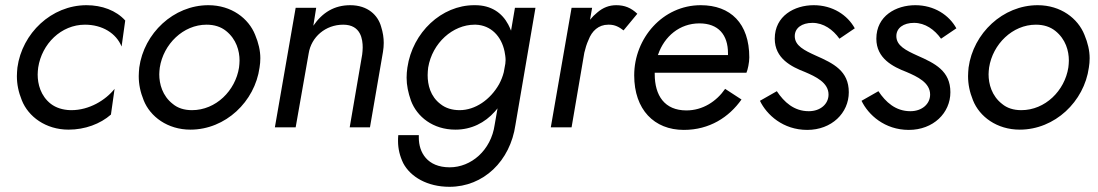

<svg xmlns="http://www.w3.org/2000/svg" viewBox="-20 -490 4226 739"><path d="M127 -230C141 -321 215 -395 307 -395C374 -395 427 -362 448 -311L462 -411C427 -450 372 -470 313 -470C178 -470 65 -362 47 -230C46 -219 45 -207 45 -197C45 -166 51 -136 64 -104C89 -41 156 9 244 9C307 9 366 -13 407 -49L421 -148C386 -104 323 -66 255 -66C254 -66 252 -66 251 -66C221 -67 196 -75 176 -90C136 -121 125 -167 125 -203C125 -212 126 -221 127 -230Z M516 -230C515 -219 514 -207 514 -197C514 -166 520 -136 533 -104C558 -41 625 9 713 9C848 9 961 -99 979 -230C981 -242 982 -254 982 -266C982 -295 975 -325 962 -356C937 -419 871 -470 782 -470C648 -470 534 -362 516 -230ZM595 -230C609 -320 685 -395 775 -395C805 -395 830 -387 850 -371C890 -339 902 -294 902 -257C902 -248 901 -239 900 -230C886 -141 811 -66 719 -66C689 -66 664 -74 645 -90C605 -121 593 -167 593 -204C593 -212 594 -221 595 -230Z M1374 -280 1326 0H1404L1454 -290C1456 -302 1457 -314 1457 -325C1457 -344 1454 -365 1447 -387C1435 -431 1396 -470 1328 -470C1267 -470 1221 -442 1186 -391L1197 -460H1118L1038 0H1118L1168 -284C1178 -348 1233 -395 1301 -395C1370 -395 1376 -337 1376 -307C1376 -298 1375 -289 1374 -280Z M1513 30C1512 38 1512 46 1512 53C1512 83 1519 111 1532 138C1560 191 1625 229 1710 229C1841 229 1944 130 1964 -10L2041 -460H1962L1947 -372C1944 -380 1940 -388 1936 -396C1912 -441 1870 -470 1809 -470C1808 -470 1806 -470 1805 -470C1680 -470 1568 -366 1548 -230C1546 -217 1545 -203 1545 -191C1545 -162 1551 -133 1562 -102C1585 -41 1646 9 1733 9C1794 9 1846 -17 1885 -61C1888 -65 1892 -69 1895 -73L1884 -10C1870 89 1793 154 1711 154C1624 154 1592 96 1592 40C1592 36 1592 33 1592 30ZM1628 -230C1644 -325 1723 -395 1807 -395C1808 -395 1810 -395 1811 -395C1870 -393 1910 -350 1922 -292C1924 -281 1926 -270 1926 -259C1926 -254 1925 -250 1925 -245L1919 -212C1915 -196 1909 -181 1901 -166C1867 -106 1809 -66 1749 -66C1720 -66 1695 -74 1676 -89C1636 -119 1626 -164 1626 -201C1626 -211 1627 -220 1628 -230Z M2259 -460H2180L2100 0H2180L2229 -287C2233 -304 2238 -321 2245 -336C2258 -371 2284 -395 2321 -395C2322 -395 2323 -395 2324 -395C2347 -395 2363 -386 2380 -373L2433 -437C2409 -460 2384 -470 2352 -470C2325 -470 2301 -461 2279 -442C2269 -434 2260 -425 2251 -414Z M2612 10C2711 10 2786 -39 2834 -107L2771 -148C2738 -100 2685 -65 2622 -65C2538 -65 2500 -122 2500 -205C2500 -207 2500 -209 2500 -210H2853C2858 -221 2864 -249 2864 -269C2864 -400 2792 -470 2677 -470C2531 -470 2421 -343 2421 -200C2421 -68 2498 10 2612 10ZM2512 -278 2513 -280C2537 -350 2596 -400 2672 -400C2745 -400 2782 -356 2782 -285C2782 -282 2782 -280 2782 -278Z M2970 -139 2905 -102C2931 -48 2994 10 3087 10C3181 10 3247 -55 3247 -135C3247 -217 3188 -246 3120 -276C3076 -296 3039 -314 3039 -351C3039 -382 3066 -402 3107 -402C3150 -402 3186 -376 3211 -341L3270 -381C3242 -432 3185 -470 3112 -470C3038 -470 2962 -429 2962 -341C2962 -265 3026 -233 3078 -213C3120 -195 3169 -172 3169 -126C3169 -90 3138 -62 3093 -62C3036 -62 2998 -97 2970 -139Z M3361 -139 3296 -102C3322 -48 3385 10 3478 10C3572 10 3638 -55 3638 -135C3638 -217 3579 -246 3511 -276C3467 -296 3430 -314 3430 -351C3430 -382 3457 -402 3498 -402C3541 -402 3577 -376 3602 -341L3661 -381C3633 -432 3576 -470 3503 -470C3429 -470 3353 -429 3353 -341C3353 -265 3417 -233 3469 -213C3511 -195 3560 -172 3560 -126C3560 -90 3529 -62 3484 -62C3427 -62 3389 -97 3361 -139Z M3708 -230C3707 -219 3706 -207 3706 -197C3706 -166 3712 -136 3725 -104C3750 -41 3817 9 3905 9C4040 9 4153 -99 4171 -230C4173 -242 4174 -254 4174 -266C4174 -295 4167 -325 4154 -356C4129 -419 4063 -470 3974 -470C3840 -470 3726 -362 3708 -230ZM3787 -230C3801 -320 3877 -395 3967 -395C3997 -395 4022 -387 4042 -371C4082 -339 4094 -294 4094 -257C4094 -248 4093 -239 4092 -230C4078 -141 4003 -66 3911 -66C3881 -66 3856 -74 3837 -90C3797 -121 3785 -167 3785 -204C3785 -212 3786 -221 3787 -230Z"/></svg>

Font: Jost
Style: Italic
Weight: 400
Italic angle: -5°
Version: Version 3.710